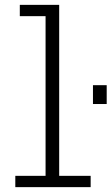

<svg xmlns="http://www.w3.org/2000/svg" viewBox="-20 -770 459 790"><path d="M43 0V-46.5H167.5V-703.5H61.5V-750H223.5V-46.5H353V0ZM362.5 -419.5H419V-342H362.5Z"/></svg>

Font: Trispace SemiCondensed ExtraLight
Style: Regular
Weight: 200
Width: 4
Designer: Tyler Finck
Foundry: Etcetera Type Company
Version: Version 1.210; ttfautohint (v1.8.3)